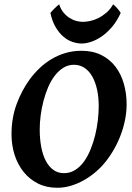

<svg xmlns="http://www.w3.org/2000/svg" viewBox="-20 -869 622 904"><path d="M444.8 -369.1Q444.8 -410.2 437.3 -445.8Q429.7 -481.4 415 -507.8Q400.4 -534.2 378.4 -549.1Q356.4 -564 328.1 -564Q300.8 -564 278.3 -550Q255.9 -536.1 237.8 -512.5Q219.7 -488.8 206.5 -458Q193.4 -427.2 184.6 -393.3Q175.8 -359.4 171.4 -325Q167 -290.5 167 -259.8Q167 -214.4 174.3 -176.3Q181.6 -138.2 196 -111.1Q210.4 -84 231.7 -68.8Q252.9 -53.7 281.2 -53.7Q310.1 -53.7 333.5 -68.4Q356.9 -83 375 -107.9Q393.1 -132.8 406.2 -165Q419.4 -197.3 428 -232.2Q436.5 -267.1 440.7 -302.7Q444.8 -338.4 444.8 -369.1ZM576.2 -377.9Q576.2 -343.3 569.3 -307.6Q562.5 -272 549.8 -237.3Q537.1 -202.6 519 -170.2Q501 -137.7 479 -109.9Q458.5 -83.5 432.1 -60.8Q405.8 -38.1 376.2 -21.2Q346.7 -4.4 314.5 5.4Q282.2 15.1 249.5 15.1Q198.7 15.1 158.9 -4.9Q119.1 -24.9 91.3 -59.3Q63.5 -93.8 48.8 -139.6Q34.2 -185.5 34.2 -236.8Q34.2 -313.5 58.1 -378.4Q82 -443.4 121.1 -497.1Q141.6 -524.4 167 -548.6Q192.4 -572.8 222.7 -590.8Q252.9 -608.9 288.3 -619.4Q323.7 -629.9 363.8 -629.9Q417 -629.9 457 -609.9Q497.1 -589.8 523.4 -555.4Q549.8 -521 563 -475.1Q576.2 -429.2 576.2 -377.9ZM548.3 -808.1Q530.3 -768.6 506.6 -741.2Q482.9 -713.9 457.8 -696.8Q432.6 -679.7 408.4 -671.9Q384.3 -664.1 364.7 -664.1Q343.3 -664.1 320.6 -671.9Q297.9 -679.7 277.8 -697Q257.8 -714.4 241.7 -741.7Q225.6 -769 217.3 -808.1Q220.7 -812.5 226.1 -818.4Q231.4 -824.2 237.5 -830.1Q243.7 -835.9 249.3 -841.1Q254.9 -846.2 258.8 -848.6Q266.1 -825.2 279.3 -809.6Q292.5 -793.9 308.1 -784.2Q323.7 -774.4 340.1 -770.3Q356.4 -766.1 370.6 -766.1Q385.7 -766.1 405 -770.3Q424.3 -774.4 443.6 -784.2Q462.9 -793.9 481.2 -809.6Q499.5 -825.2 512.7 -848.6Q516.1 -846.2 521.2 -841.3Q526.4 -836.4 531.5 -830.6Q536.6 -824.7 541.3 -818.6Q545.9 -812.5 548.3 -808.1Z"/></svg>

Font: Gentium Book Basic
Style: Bold Italic
Weight: 700
Italic angle: -8°
Designer: J. Victor Gaultney and Annie Olsen
Foundry: SIL International
Version: Version 1.102; 2013; Maintenance release